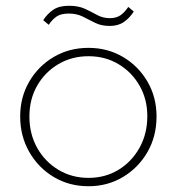

<svg xmlns="http://www.w3.org/2000/svg" viewBox="-20 -636 613 666"><path d="M287 10Q220 10 166.5 -22Q113 -54 81.5 -109Q50 -164 50 -232Q50 -299 81.5 -353Q113 -407 166.5 -438.5Q220 -470 287 -470Q353 -470 406.5 -438.5Q460 -407 491.5 -353Q523 -299 523 -232Q523 -163 491.5 -108.5Q460 -54 406.5 -22Q353 10 287 10ZM287 -19Q345 -19 391 -47Q437 -75 464 -123.5Q491 -172 491 -233Q491 -292 464 -339Q437 -386 391 -413.5Q345 -441 287 -441Q229 -441 182.5 -413.5Q136 -386 109 -339Q82 -292 82 -232Q82 -171 109 -123Q136 -75 182.5 -47Q229 -19 287 -19ZM361 -546Q331 -546 309.5 -557Q288 -568 267 -578.5Q246 -589 219 -589Q191 -589 176 -578.5Q161 -568 149 -550L130 -566Q144 -588 164.5 -602Q185 -616 219 -616Q252 -616 274.5 -605.5Q297 -595 317 -584Q337 -573 361 -573Q384 -573 398.5 -583.5Q413 -594 425 -612L444 -596Q430 -574 410 -560Q390 -546 361 -546Z"/></svg>

Font: Marine Company Thin
Style: Regular
Weight: 100
Designer: Rodrigo Fuenzalida
Foundry: fragTYPE
Version: Version 1.000